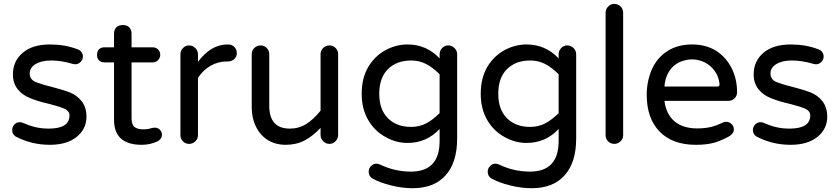

<svg xmlns="http://www.w3.org/2000/svg" viewBox="-20 -739 4344 994"><path d="M59.6 -33.2Q43 -44.9 43 -66.4Q43 -82 54.2 -94.2Q65.4 -106.4 82 -106.4Q91.8 -106.4 99.6 -102.5Q132.8 -87.9 164.1 -80.6Q195.3 -73.2 232.4 -73.2Q339.8 -73.2 339.8 -141.6Q339.8 -163.1 316.4 -174.8Q292 -186.5 234.4 -201.2Q177.7 -213.9 139.6 -229.5Q97.7 -245.1 72.3 -276.4Q46.9 -307.6 46.9 -353.5Q46.9 -422.9 97.7 -465.8Q148.4 -508.8 238.3 -508.8Q316.4 -508.8 379.9 -484.4Q393.6 -480.5 401.4 -469.7Q409.2 -459 409.2 -446.3Q409.2 -430.7 397.5 -418.5Q385.7 -406.2 369.1 -406.2L356.4 -408.2Q297.9 -425.8 245.1 -425.8Q194.3 -425.8 164.1 -407.2Q133.8 -388.7 133.8 -358.4Q133.8 -330.1 160.2 -316.4Q188.5 -303.7 245.1 -290Q297.9 -276.4 338.9 -261.7Q378.9 -246.1 403.3 -214.4Q427.7 -182.6 427.7 -134.8Q427.7 -71.3 377 -30.3Q326.2 10.7 238.3 10.7Q141.6 10.7 59.6 -33.2Z M818.4 -42Q818.4 -19.5 794.9 -6.8Q756.8 10.7 713.9 10.7Q570.3 10.7 570.3 -119.1V-416H521.5Q502.9 -416 492.7 -426.3Q482.4 -436.5 482.4 -455.1Q482.4 -473.6 492.7 -483.9Q502.9 -494.1 521.5 -494.1H570.3V-563.5Q570.3 -585.9 582.5 -597.7Q594.7 -609.4 616.2 -609.4Q637.7 -609.4 649.4 -597.2Q661.1 -585 661.1 -563.5V-494.1H770.5Q787.1 -494.1 798.3 -482.9Q809.6 -471.7 809.6 -455.1Q809.6 -439.5 798.3 -427.7Q787.1 -416 770.5 -416H661.1V-127Q661.1 -92.8 676.8 -81.1Q692.4 -69.3 723.6 -69.3Q744.1 -69.3 762.7 -75.2Q764.6 -75.2 765.6 -76.2Q775.4 -78.1 782.2 -78.1Q796.9 -78.1 807.6 -67.4Q818.4 -56.6 818.4 -42Z M914.1 -39.1V-458Q914.1 -476.6 927.2 -490.2Q940.4 -503.9 959 -503.9Q977.5 -503.9 991.2 -490.2Q1004.9 -476.6 1004.9 -458V-418.9Q1072.3 -508.8 1157.2 -508.8H1162.1Q1180.7 -508.8 1193.4 -495.6Q1206.1 -482.4 1206.1 -463.9Q1206.1 -445.3 1192.9 -433.1Q1179.7 -420.9 1160.2 -420.9H1155.3Q1109.4 -420.9 1070.8 -398.9Q1032.2 -377 1004.9 -335.9V-39.1Q1004.9 -20.5 991.2 -7.3Q977.5 5.9 959 5.9Q940.4 5.9 927.2 -7.3Q914.1 -20.5 914.1 -39.1Z M1365.2 -14.6Q1326.2 -40 1304.7 -84Q1283.2 -127.9 1283.2 -181.6V-459Q1283.2 -477.5 1296.9 -490.7Q1310.5 -503.9 1329.1 -503.9Q1347.7 -503.9 1360.8 -490.7Q1374 -477.5 1374 -459V-191.4Q1374 -73.2 1480.5 -73.2Q1527.3 -73.2 1564.9 -96.7Q1602.5 -120.1 1639.6 -166V-459Q1639.6 -477.5 1653.3 -490.7Q1667 -503.9 1685.5 -503.9Q1704.1 -503.9 1717.3 -490.7Q1730.5 -477.5 1730.5 -459V-40Q1730.5 -21.5 1717.3 -7.8Q1704.1 5.9 1685.5 5.9Q1667 5.9 1653.3 -7.8Q1639.6 -21.5 1639.6 -40V-77.1Q1599.6 -34.2 1556.6 -11.7Q1513.7 10.7 1459 10.7Q1406.2 10.7 1365.2 -14.6Z M1907.2 184.6Q1888.7 172.9 1888.7 149.4Q1888.7 133.8 1900.4 121.1Q1912.1 108.4 1928.7 108.4Q1936.5 108.4 1946.3 112.3Q2022.5 149.4 2107.4 149.4Q2255.9 149.4 2255.9 -8.8V-71.3Q2188.5 1 2089.8 1Q2031.2 1 1978.5 -28.3Q1920.9 -58.6 1886.7 -116.7Q1852.5 -174.8 1852.5 -253.9Q1852.5 -335.9 1887.7 -394.5Q1921.9 -450.2 1976.1 -479.5Q2030.3 -508.8 2089.8 -508.8Q2188.5 -508.8 2255.9 -436.5V-458Q2255.9 -476.6 2269 -490.2Q2282.2 -503.9 2300.8 -503.9Q2319.3 -503.9 2333 -490.2Q2346.7 -476.6 2346.7 -458V-21.5Q2346.7 101.6 2287.1 168.5Q2227.5 235.4 2116.2 235.4Q2061.5 235.4 2003.4 220.7Q1945.3 206.1 1907.2 184.6ZM2255.9 -153.3V-354.5Q2220.7 -389.6 2186 -407.7Q2151.4 -425.8 2108.4 -425.8Q2033.2 -425.8 1988.3 -380.9Q1943.4 -335.9 1943.4 -253.9Q1943.4 -171.9 1988.3 -127Q2033.2 -82 2108.4 -82Q2151.4 -82 2186 -100.1Q2220.7 -118.2 2255.9 -153.3Z M2523.4 184.6Q2504.9 172.9 2504.9 149.4Q2504.9 133.8 2516.6 121.1Q2528.3 108.4 2544.9 108.4Q2552.7 108.4 2562.5 112.3Q2638.7 149.4 2723.6 149.4Q2872.1 149.4 2872.1 -8.8V-71.3Q2804.7 1 2706.1 1Q2647.5 1 2594.7 -28.3Q2537.1 -58.6 2502.9 -116.7Q2468.8 -174.8 2468.8 -253.9Q2468.8 -335.9 2503.9 -394.5Q2538.1 -450.2 2592.3 -479.5Q2646.5 -508.8 2706.1 -508.8Q2804.7 -508.8 2872.1 -436.5V-458Q2872.1 -476.6 2885.3 -490.2Q2898.4 -503.9 2917 -503.9Q2935.5 -503.9 2949.2 -490.2Q2962.9 -476.6 2962.9 -458V-21.5Q2962.9 101.6 2903.3 168.5Q2843.8 235.4 2732.4 235.4Q2677.7 235.4 2619.6 220.7Q2561.5 206.1 2523.4 184.6ZM2872.1 -153.3V-354.5Q2836.9 -389.6 2802.2 -407.7Q2767.6 -425.8 2724.6 -425.8Q2649.4 -425.8 2604.5 -380.9Q2559.6 -335.9 2559.6 -253.9Q2559.6 -171.9 2604.5 -127Q2649.4 -82 2724.6 -82Q2767.6 -82 2802.2 -100.1Q2836.9 -118.2 2872.1 -153.3Z M3115.2 -39.1V-672.9Q3115.2 -691.4 3128.4 -705.1Q3141.6 -718.8 3160.2 -718.8Q3179.7 -718.8 3192.9 -705.6Q3206.1 -692.4 3206.1 -672.9V-39.1Q3206.1 -20.5 3192.4 -7.3Q3178.7 5.9 3160.2 5.9Q3141.6 5.9 3128.4 -7.3Q3115.2 -20.5 3115.2 -39.1Z M3328.1 -249Q3328.1 -315.4 3353.5 -377Q3379.9 -438.5 3433.6 -473.6Q3487.3 -508.8 3562.5 -508.8Q3634.8 -508.8 3688.5 -475.6Q3739.3 -442.4 3767.6 -386.2Q3795.9 -330.1 3795.9 -261.7Q3795.9 -243.2 3783.2 -230Q3770.5 -216.8 3750 -216.8H3419.9Q3428.7 -147.5 3472.2 -110.8Q3515.6 -74.2 3589.8 -74.2Q3628.9 -74.2 3659.7 -81.5Q3690.4 -88.9 3721.7 -104.5Q3728.5 -108.4 3739.3 -108.4Q3754.9 -108.4 3767.1 -97.2Q3779.3 -85.9 3779.3 -69.3Q3779.3 -46.9 3752.9 -32.2Q3711.9 -9.8 3674.8 0.5Q3637.7 10.7 3582 10.7Q3461.9 10.7 3395 -57.6Q3328.1 -126 3328.1 -249ZM3705.1 -303.7Q3701.2 -342.8 3681.6 -369.1Q3660.2 -400.4 3628.4 -416Q3596.7 -431.6 3562.5 -431.6Q3531.2 -431.6 3497.1 -417Q3462.9 -400.4 3442.9 -367.7Q3422.9 -335 3419.9 -291H3693.4Q3706.1 -291 3705.1 -303.7Z M3894.5 -33.2Q3877.9 -44.9 3877.9 -66.4Q3877.9 -82 3889.2 -94.2Q3900.4 -106.4 3917 -106.4Q3926.8 -106.4 3934.6 -102.5Q3967.8 -87.9 3999 -80.6Q4030.3 -73.2 4067.4 -73.2Q4174.8 -73.2 4174.8 -141.6Q4174.8 -163.1 4151.4 -174.8Q4127 -186.5 4069.3 -201.2Q4012.7 -213.9 3974.6 -229.5Q3932.6 -245.1 3907.2 -276.4Q3881.8 -307.6 3881.8 -353.5Q3881.8 -422.9 3932.6 -465.8Q3983.4 -508.8 4073.2 -508.8Q4151.4 -508.8 4214.8 -484.4Q4228.5 -480.5 4236.3 -469.7Q4244.1 -459 4244.1 -446.3Q4244.1 -430.7 4232.4 -418.5Q4220.7 -406.2 4204.1 -406.2L4191.4 -408.2Q4132.8 -425.8 4080.1 -425.8Q4029.3 -425.8 3999 -407.2Q3968.8 -388.7 3968.8 -358.4Q3968.8 -330.1 3995.1 -316.4Q4023.4 -303.7 4080.1 -290Q4132.8 -276.4 4173.8 -261.7Q4213.9 -246.1 4238.3 -214.4Q4262.7 -182.6 4262.7 -134.8Q4262.7 -71.3 4211.9 -30.3Q4161.1 10.7 4073.2 10.7Q3976.6 10.7 3894.5 -33.2Z"/></svg>

Font: KTXP_ComRound
Style: Medium
Weight: 500
Version: Version 1.01;May 16, 2022;FontCreator 13.0.0.2683 64-bit